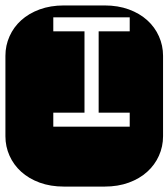

<svg xmlns="http://www.w3.org/2000/svg" viewBox="-22 -689 622 709"><path d="M174.8 -272.9V-221.2H457V-272.9H342.3V-573.2H457V-625H174.8V-573.2H290V-272.9ZM364.3 -668.9Q413.6 -668.9 453.6 -654.3Q493.7 -639.6 521.7 -614.3Q549.8 -588.9 564.9 -554.9Q580.1 -521 580.1 -482.9V-186Q580.1 -147.9 564.9 -114Q549.8 -80.1 521.7 -54.7Q493.7 -29.3 453.6 -14.6Q413.6 0 364.3 0H213.9Q164.6 0 124.5 -14.6Q84.5 -29.3 56.4 -54.7Q28.3 -80.1 13.2 -114Q-2 -147.9 -2 -186V-482.9Q-2 -521 13.2 -554.9Q28.3 -588.9 56.4 -614.3Q84.5 -639.6 124.5 -654.3Q164.6 -668.9 213.9 -668.9Z"/></svg>

Font: Monofett
Style: Regular
Weight: 400
Designer: vernon adams
Foundry: vernon adams
Version: Version 1.000